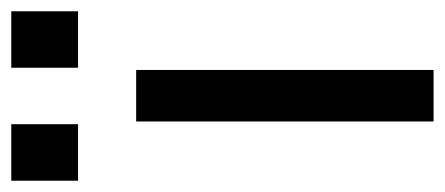

<svg xmlns="http://www.w3.org/2000/svg" viewBox="-256 -539 781 337"><g transform="rotate(-90 134.5 -370.5)"><path d="M-14.2 -624V-741.2H85V-624ZM184.1 -624V-741.2H283.2V-624ZM180.2 -522V0H89.8V-522Z"/></g></svg>

Font: Standard
Style: Regular
Weight: 400
Designer: Bryce Wilner
Version: Version 2.000;PS 2.0;hotconv 16.6.51;makeotf.lib2.5.65220 DE